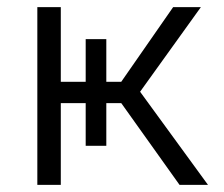

<svg xmlns="http://www.w3.org/2000/svg" viewBox="-20 -520 630 540"><path d="M85 -500H151V-290H221V-410H279V-290H321L467 -500H545L374 -262L565 0H485L321 -230H279V-110H221V-230H151V0H85Z"/></svg>

Font: PT Root UI
Style: Regular
Weight: 400
Designer: Vitaly Kuzmin
Foundry: ParaType Ltd.
Version: Version 2.001G